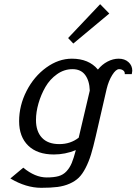

<svg xmlns="http://www.w3.org/2000/svg" viewBox="-20 -732 655 922"><path d="M29.8 0ZM460.9 -711.9 504.9 -667 332 -522.9 307.1 -549.3ZM152.8 -155.8Q152.8 -101.1 181.4 -70.6Q210 -40 265.1 -40Q318.4 -40 357.9 -70.8L411.1 -296.9Q409.7 -344.2 388.9 -372.1Q368.2 -399.9 328.1 -399.9Q288.1 -399.9 253.9 -375.7Q219.7 -351.6 198.2 -314.5Q176.8 -277.3 164.8 -235.6Q152.8 -193.8 152.8 -155.8ZM344.2 -11.2Q293 9.8 238.8 9.8Q159.2 9.8 115.5 -32.7Q71.8 -75.2 71.8 -149.9Q71.8 -225.1 107.4 -294.9Q143.1 -364.7 202.1 -407.5Q261.2 -450.2 325.2 -450.2Q406.7 -450.2 450.2 -397.9Q469.7 -422.4 496.3 -436.3Q522.9 -450.2 549.8 -450.2Q578.6 -450.2 596.9 -433.8Q615.2 -417.5 615.2 -392.1Q615.2 -388.2 612.8 -376H579.1V-379.9Q579.1 -388.2 571.3 -394Q563.5 -399.9 551.8 -399.9Q536.6 -399.9 519 -371.8Q501.5 -343.8 492.2 -305.2L439.9 -78.1Q427.7 -24.9 417 10Q406.2 44.9 390.9 74.7Q375.5 104.5 358.2 121.3Q340.8 138.2 314.5 149.9Q288.1 161.6 255.9 165.8Q223.6 169.9 178.2 169.9Q105 169.9 29.8 125L91.8 73.2Q148.4 120.1 204.1 120.1Q238.8 120.1 261.2 113.8Q283.7 107.4 299.3 90.6Q314.9 73.7 324.5 50.8Q334 27.8 344.2 -11.2Z"/></svg>

Font: Pfennig
Style: Italic
Weight: 500
Italic angle: -13°
Version: Version 20120410 ; ttfautohint (v0.8)